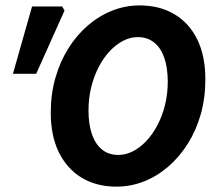

<svg xmlns="http://www.w3.org/2000/svg" viewBox="-20 -684 812 716"><path d="M414.2 12Q340.1 12 285.2 -20.9Q230.2 -53.9 199.7 -115.6Q169.3 -177.3 169.3 -263.6Q169.3 -333 186.6 -393.7Q204 -454.3 235.1 -503.9Q266.3 -553.5 307.9 -589.3Q349.6 -625.1 398.6 -644.4Q447.6 -663.8 500.9 -663.8Q575.4 -663.8 630.7 -630.8Q685.9 -597.9 715.9 -536.4Q745.8 -474.9 745.8 -388.2Q745.8 -318.7 728.7 -258.1Q711.6 -197.5 680.2 -147.9Q648.8 -98.3 607.2 -62.5Q565.6 -26.6 516.6 -7.3Q467.6 12 414.2 12ZM421.4 -106.2Q449.1 -106.2 475.8 -119.9Q502.6 -133.6 526 -158.6Q549.5 -183.6 567.3 -217.7Q585.2 -251.8 595.4 -292.7Q605.6 -333.6 605.6 -379.1Q605.6 -430.9 592.8 -468.1Q580 -505.3 554.9 -525.4Q529.9 -545.6 493.8 -545.6Q466 -545.6 439.3 -531.9Q412.6 -518.2 389.1 -493.1Q365.6 -468.1 348 -434Q330.4 -400 320.2 -359Q310 -318.1 310 -272.7Q310 -220.8 322.8 -183.7Q335.6 -146.5 360.4 -126.3Q385.2 -106.2 421.4 -106.2ZM28.2 -408.8 99.6 -660H212L220.6 -644.5L114.9 -408.8Z"/></svg>

Font: Source Sans 3
Style: Italic
Weight: 200
Italic angle: -11°
Designer: Paul D. Hunt
Foundry: Adobe
Version: Version 3.046;hotconv 1.0.118;makeotfexe 2.5.65603